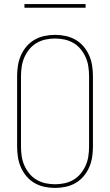

<svg xmlns="http://www.w3.org/2000/svg" viewBox="-20 -914 540 942"><path d="M250 8Q224 8 198 2.5Q172 -3 149.5 -16Q127 -29 110 -49Q93 -69 82.5 -93Q72 -117 68 -143Q64 -169 64 -195V-540Q64 -566 68 -592Q72 -618 82.5 -642Q93 -666 110 -686Q127 -706 149.5 -719Q172 -732 198 -737.5Q224 -743 250 -743Q276 -743 302 -737.5Q328 -732 350.5 -719Q373 -706 390 -686Q407 -666 417.5 -642Q428 -618 432 -592Q436 -566 436 -540V-195Q436 -169 432 -143Q428 -117 417.5 -93Q407 -69 390 -49Q373 -29 350.5 -16Q328 -3 302 2.5Q276 8 250 8ZM250 -10Q274 -10 297 -15Q320 -20 340.5 -32Q361 -44 376 -62.5Q391 -81 400.5 -102.5Q410 -124 413.5 -147.5Q417 -171 417 -195V-540Q417 -564 413.5 -587.5Q410 -611 400.5 -632.5Q391 -654 376 -672.5Q361 -691 340.5 -703Q320 -715 297 -720Q274 -725 250 -725Q226 -725 203 -720Q180 -715 159.5 -703Q139 -691 124 -672.5Q109 -654 99.5 -632.5Q90 -611 86.5 -587.5Q83 -564 83 -540V-195Q83 -171 86.5 -147.5Q90 -124 99.5 -102.5Q109 -81 124 -62.5Q139 -44 159.5 -32Q180 -20 203 -15Q226 -10 250 -10ZM100 -876V-894H400V-876Z"/></svg>

Font: Iosevka SS04 Thin
Style: Regular
Weight: 100
Monospace: yes
Designer: Belleve Invis
Foundry: Belleve Invis
Version: Version 19.0.0; ttfautohint (v1.8.4)